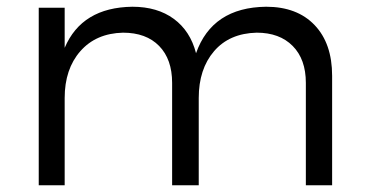

<svg xmlns="http://www.w3.org/2000/svg" viewBox="-20 -550 1084 570"><path d="M95 0V-527H172V-408Q223 -528 373 -530Q447 -530 496 -494Q545 -458 562 -392Q610 -528 770 -530Q862 -530 914 -475.5Q966 -421 966 -325V0H888V-304Q888 -374 849 -413.5Q810 -453 742 -453Q661 -451 615.5 -398Q570 -345 570 -259V0H491V-304Q491 -374 452.5 -413.5Q414 -453 345 -453Q265 -451 218.5 -398Q172 -345 172 -259V0Z"/></svg>

Font: Trueno
Style: Lt
Weight: 300
Designer: Julieta Ulanovsky
Foundry: Julieta Ulanovsky
Version: Version 3.001b